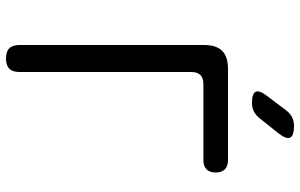

<svg xmlns="http://www.w3.org/2000/svg" viewBox="-200 -790 1000 640"><g transform="rotate(90 300.0 -470.0)"><path d="M175 10Q152 10 141 -1Q130 -12 130 -35V-650Q130 -691 149.5 -710.5Q169 -730 210 -730H514Q534 -730 544.5 -719.5Q555 -709 555 -689Q555 -669 544.5 -658.5Q534 -648 514 -648H260Q240 -648 230 -638Q220 -628 220 -608V-35Q220 -12 209 -1Q198 10 175 10ZM323 -810Q292 -810 286 -822Q280 -834 299 -859L348 -924Q358 -937 370.5 -943.5Q383 -950 400 -950Q432 -950 438.5 -937.5Q445 -925 425 -899L373 -834Q363 -822 351 -816Q339 -810 323 -810Z"/></g></svg>

Font: Maple Mono NL
Style: Regular
Weight: 400
Monospace: yes
Designer: subframe7536
Version: Version 7.000